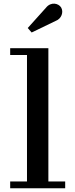

<svg xmlns="http://www.w3.org/2000/svg" viewBox="-20 -1008 404 1028"><path d="M278 -896C309.5 -907.5 322 -944 307 -968.5C293 -990.5 253 -1000 226.5 -967L128.5 -858L149.5 -834ZM34.5 -36.5V0H329V-36.5H239V-750H34.5V-713.5H124.5V-36.5Z"/></svg>

Font: Bodoni* 06pt Medium
Style: Regular
Weight: 500
Version: Version 2.3